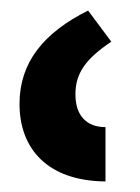

<svg xmlns="http://www.w3.org/2000/svg" viewBox="-20 -780 265 364"><path d="M180 -436V-539C144 -539 123 -561 123 -601C123 -641 142 -668 191 -701L147 -760C63 -718 17 -662 17 -583C17 -498 70 -437 180 -436Z"/></svg>

Font: Noto Sans Armenian Semi
Style: Regular
Weight: 600
Designer: Monotype Design Team
Foundry: Monotype Imaging Inc.
Version: Version 1.901